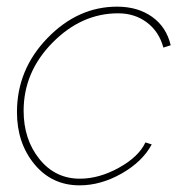

<svg xmlns="http://www.w3.org/2000/svg" viewBox="-20 -547 554 577"><path d="M31 -210Q31 -338 122.5 -432.5Q214 -527 332 -527Q394 -527 437 -496.5Q480 -466 493 -411L471 -404Q458 -452 421.5 -479.5Q385 -507 335 -507Q225 -507 138 -419Q51 -331 51 -214Q51 -128 98.5 -69Q146 -10 220 -10Q278 -10 337.5 -43Q397 -76 417 -119L436 -113Q408 -61 345.5 -25.5Q283 10 219 10Q136 10 83.5 -53.5Q31 -117 31 -210Z"/></svg>

Font: Raleway-v4020 Thin
Style: Italic
Weight: 250
Italic angle: -12°
Designer: Matt McInerney, Pablo Impallari, Rodrigo Fuenzalida
Foundry: Matt McInerney, Pablo Impallari, Rodrigo Fuenzalida
Version: Version 4.020;PS 004.020;hotconv 1.0.88;makeotf.lib2.5.64775